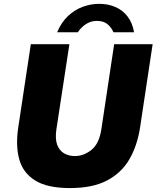

<svg xmlns="http://www.w3.org/2000/svg" viewBox="-20 -948 798 978"><path d="M336.5 10Q220.5 10 158.5 -29Q96.5 -68 77.8 -137.5Q59 -207 73 -299L137 -723H333.5L267.5 -291Q260 -241 271.2 -210.8Q282.5 -180.5 306.8 -166.8Q331 -153 361.5 -153Q406 -153 445.8 -184.5Q485.5 -216 496.5 -291L561.5 -723H757.5L693.5 -299Q679.5 -207 639.5 -137.5Q599.5 -68 525.8 -29Q452 10 336.5 10ZM271 -783.5Q292 -834 326 -866Q360 -898 401.2 -913.2Q442.5 -928.5 485.5 -928.5Q529.5 -928.5 566.8 -912.8Q604 -897 629.2 -864.8Q654.5 -832.5 663 -783.5H558Q547 -809 527 -825.2Q507 -841.5 474 -841.5Q452.5 -841.5 434.8 -834Q417 -826.5 402.2 -813.5Q387.5 -800.5 376 -783.5Z"/></svg>

Font: Public Sans Thin Black
Style: Italic
Weight: 900
Italic angle: -8°
Version: Version 2.001